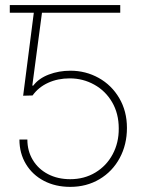

<svg xmlns="http://www.w3.org/2000/svg" viewBox="-20 -727 567 757"><path d="M454.1 -676.8H145.5L107.4 -389.6H111.3Q132.8 -418 172.4 -433.1Q211.9 -448.2 257.8 -448.2Q317.9 -448.2 368.9 -419.9Q419.9 -391.6 450.2 -340.1Q480.5 -288.6 480.5 -222.7Q480.5 -156.7 451.9 -103.8Q423.3 -50.8 372.3 -20.5Q321.3 9.8 256.8 9.8Q198.7 9.8 153.3 -13.9Q107.9 -37.6 82.3 -80.1Q56.6 -122.6 56.6 -176.8H87.9Q87.9 -131.8 109.4 -96.2Q130.9 -60.5 169.2 -40.5Q207.5 -20.5 256.8 -20.5Q312.5 -20.5 356.2 -46.9Q399.9 -73.2 424.3 -118.9Q448.7 -164.6 448.2 -220.7Q448.2 -279.3 422.1 -324Q396 -368.7 351.6 -393.3Q307.1 -418 254.9 -418Q208 -418 169.9 -400.6Q131.8 -383.3 108.4 -350.6L71.3 -349.6L113.3 -676.8H18.6V-707H454.1Z"/></svg>

Font: Pretendard Thin
Style: Regular
Weight: 100
Designer: Base glyphs from Inter by Rasmus Andersson; Hangeul glyphs from Noto Sans CJK(Source Han Sans) by Jang Soo-young and Kan
Foundry: Kil Hyung-jin
Version: Version 1.309